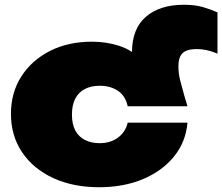

<svg xmlns="http://www.w3.org/2000/svg" viewBox="-20 -768 933 806"><path d="M752 -748Q798 -748 831 -738.5Q864 -729 893 -716V-543Q865 -554 845.5 -558Q826 -562 806 -562Q765 -562 747 -545.5Q729 -529 729 -489Q729 -460 736 -432Q743 -404 753 -369L767 -322H516Q507 -365 475.5 -386.5Q444 -408 398 -408Q363 -408 336.5 -394.5Q310 -381 296 -354Q282 -327 282 -287Q282 -247 296 -220.5Q310 -194 336.5 -180.5Q363 -167 398 -167Q444 -167 475.5 -190.5Q507 -214 516 -253H767Q760 -172 710.5 -111Q661 -50 580 -16Q499 18 396 18Q287 18 203.5 -20.5Q120 -59 73 -128.5Q26 -198 26 -290Q26 -379 69.5 -447Q113 -515 189.5 -554Q266 -593 366 -593Q426 -593 479 -576Q508 -567 534 -550Q535 -649 593 -698Q651 -748 752 -748Z"/></svg>

Font: Bounded
Style: Regular
Weight: 900
Designer: Vlad Churkin
Version: Version 1.0